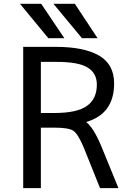

<svg xmlns="http://www.w3.org/2000/svg" viewBox="-20 -976 673 998"><path d="M192.4 -388.7H263.7Q379.9 -388.7 431.6 -425.3Q483.4 -461.9 483.4 -536.1Q483.4 -595.7 435.5 -625Q387.7 -654.3 276.4 -654.3H192.4ZM100.6 2V-732.4H270.5Q417 -732.4 495.1 -687Q573.2 -641.6 573.2 -542Q573.2 -383.8 427.7 -341.8Q464.8 -314.5 505.9 -217.8L595.7 2H500L415 -210Q385.7 -279.3 361.8 -295.9Q337.9 -312.5 263.7 -312.5H192.4V2ZM406.2 -777.3 257.8 -956.1H369.1L487.3 -777.3ZM231.4 -777.3 84 -956.1H194.3L314.5 -777.3Z"/></svg>

Font: Nasu
Style: Regular
Weight: 400
Designer: Ryoko NISHIZUKA (kana &amp; ideographs); Paul D. Hunt (Latin, Greek &amp; Cyrillic); Wenlong ZHANG (bopomofo); Sandoll C
Version: Version 2014.1215